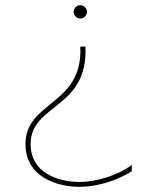

<svg xmlns="http://www.w3.org/2000/svg" viewBox="-20 -540 614 746"><path d="M312 -359H292C303 -130 79 -148 79 20C79 146 199 186 290 186C350 186 431 165 492 125V101C432 145 349 167 290 167C204 167 99 131 99 20C99 -138 323 -115 312 -359ZM292 -520C278 -520 266 -508 266 -494C266 -480 278 -468 292 -468C305 -468 318 -480 318 -494C318 -508 305 -520 292 -520Z"/></svg>

Font: Chess Sans Thin
Style: Regular
Weight: 100
Designer: Wolf Bōese
Foundry: Wolf Bōese
Version: Version 7.223;Glyphs 3.3 (3306)